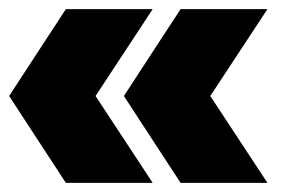

<svg xmlns="http://www.w3.org/2000/svg" viewBox="-21 -530 621 420"><path d="M564 -510H374L250 -320L374 -130H564L439 -320ZM313 -510H123L-1 -320L123 -130H313L188 -320Z"/></svg>

Font: Banana Brick
Style: Regular
Weight: 400
Designer: artmaker
Foundry: artmaker
Version: Version 4.000 2011 initial release